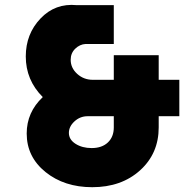

<svg xmlns="http://www.w3.org/2000/svg" viewBox="-20 -770 780 791"><path d="M718.8 -441.2V-291.2H633.8V-245Q633.8 -137.5 556.9 -68.1Q480 1.2 360 1.2Q245 1.2 167.5 -61.2Q90 -123.8 90 -220Q90 -307.5 156.2 -370Q86.2 -440 86.2 -537.5Q86.2 -630 146.9 -693.8Q207.5 -757.5 296.2 -748.8H448.8V-588.8H332.5Q308.8 -587.5 290 -569.4Q271.2 -551.2 271.2 -523.8Q271.2 -490 298.1 -465.6Q325 -441.2 362.5 -441.2H448.8V-542.5H633.8V-441.2ZM357.5 -160Q400 -160 424.4 -183.1Q448.8 -206.2 448.8 -245V-291.2H341.2Q310 -291.2 286.9 -270Q263.8 -248.8 263.8 -222.5Q263.8 -195 291.2 -177.5Q318.8 -160 357.5 -160Z"/></svg>

Font: Now Black
Style: Regular
Weight: 900
Designer: Alfredo Marco Pradil
Foundry: Alfredo Marco Pradil
Version: Version 1.002;PS 001.002;hotconv 1.0.88;makeotf.lib2.5.64775